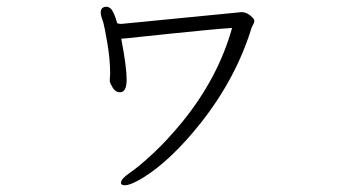

<svg xmlns="http://www.w3.org/2000/svg" viewBox="-20 -498 1040 570"><path d="M340 -383Q355 -384 395 -388.5Q435 -393 485.5 -398Q536 -403 585.5 -408Q635 -413 669 -415Q628 -268 522 -137Q476 -81 434 -42Q392 -3 365.5 15Q339 33 339 45Q339 47 341 49Q341 50 341.5 50Q342 50 344 51Q346 52 350 52Q368 52 404 30Q487 -21 576 -133Q681 -266 727 -416Q729 -421 732 -426Q735 -431 735 -436.5Q735 -442 723 -452Q711 -462 697 -462L340 -427Q334 -427 328 -429Q318 -465 308 -473Q302 -478 297 -478Q279 -478 279 -461Q279 -454 281.5 -447Q284 -440 287 -430Q290 -420 298.5 -371Q307 -322 307 -280L306 -262V-257Q307 -250 315 -237Q323 -224 336 -224Q356 -224 356 -261.5Q356 -299 340 -383Z"/></svg>

Font: LXGW WenKai Mono TC Light
Style: Regular
Weight: 300
Designer: LXGW / Fontworks Inc.
Foundry: LXGW / Fontworks Inc.
Version: Version 1.330